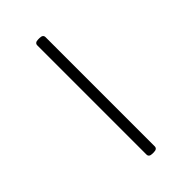

<svg xmlns="http://www.w3.org/2000/svg" viewBox="-174 -574 626 626"><g transform="rotate(-45 139.0 -261.5)"><path d="M136 2Q120 2 120 -10V-513Q120 -525 136 -525H142Q158 -525 158 -513V-10Q158 2 142 2Z"/></g></svg>

Font: Asap Semi Expanded Thin
Style: Regular
Weight: 100
Width: 6
Designer: Pablo Cosgaya
Foundry: Omnibus-Type
Version: Version 3.001; ttfautohint (v1.8.4.7-5d5b)